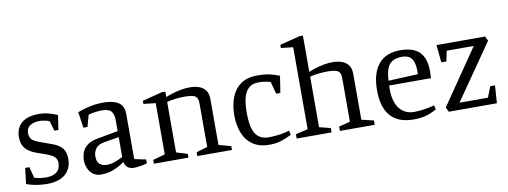

<svg xmlns="http://www.w3.org/2000/svg" viewBox="-60 -1053 3678 1391"><g transform="rotate(-10 1779.0 -358.0)"><path d="M191 10Q158 10 117 3.5Q76 -3 43 -16L57 -132H88L109 -50Q125 -46 146.5 -42Q168 -38 196 -38Q245 -38 273 -59.5Q301 -81 301 -127Q301 -152 283.5 -170Q266 -188 217 -205L154 -227Q100 -247 75.5 -278Q51 -309 51 -359Q51 -425 94 -462.5Q137 -500 224 -500Q257 -500 291 -491.5Q325 -483 358 -468L342 -361H312L291 -434Q278 -440 257.5 -444.5Q237 -449 221 -449Q173 -449 147 -430.5Q121 -412 121 -378Q121 -345 137.5 -329Q154 -313 193 -299L265 -273Q310 -258 334 -239.5Q358 -221 367 -197.5Q376 -174 376 -142Q376 -72 329.5 -31Q283 10 191 10Z M592 11Q557 11 533 -7Q509 -25 497 -53.5Q485 -82 485 -112Q485 -136 493.5 -164.5Q502 -193 529.5 -217Q557 -241 612 -251L763 -278V-362Q763 -400 746 -423Q729 -446 676 -446Q654 -446 627 -442.5Q600 -439 577 -432L553 -346H523L506 -463Q548 -479 595.5 -489.5Q643 -500 694 -500Q740 -500 774 -490Q808 -480 827 -456.5Q846 -433 846 -391V-58L931 -40V-12Q903 -3 877 0.5Q851 4 831 4Q807 4 788.5 -9.5Q770 -23 765 -51Q727 -23 684 -6Q641 11 592 11ZM645 -51Q674 -51 706.5 -63Q739 -75 763 -88V-234L659 -217Q609 -209 590.5 -183Q572 -157 572 -127Q572 -84 593 -67.5Q614 -51 645 -51Z M981 0V-28L1070 -53V-430L981 -440V-463L1126 -500H1153V-460Q1173 -469 1202 -478Q1231 -487 1265 -493.5Q1299 -500 1332 -500Q1368 -500 1398 -490Q1428 -480 1446.5 -456Q1465 -432 1465 -391V-53L1555 -28V0H1300V-28L1382 -53V-374Q1382 -414 1361.5 -427Q1341 -440 1282 -440Q1251 -440 1215.5 -436Q1180 -432 1153 -424V-53L1235 -28V0Z M1831 10Q1754 10 1706 -24.5Q1658 -59 1636.5 -116.5Q1615 -174 1615 -243Q1615 -315 1636.5 -373Q1658 -431 1705.5 -465.5Q1753 -500 1831 -500Q1878 -500 1914.5 -492.5Q1951 -485 1991 -469L1972 -346H1941L1917 -436Q1898 -442 1876 -445.5Q1854 -449 1832 -449Q1782 -449 1755 -423.5Q1728 -398 1717.5 -352.5Q1707 -307 1707 -246Q1707 -201 1712.5 -164Q1718 -127 1732.5 -100Q1747 -73 1772 -58.5Q1797 -44 1836 -44Q1874 -44 1915 -50Q1956 -56 1987 -66L1993 -34Q1952 -13 1915 -1.5Q1878 10 1831 10Z M2031 0V-32L2121 -53V-656L2032 -666V-689L2180 -727H2205V-460Q2225 -469 2254 -478Q2283 -487 2316.5 -493.5Q2350 -500 2382 -500Q2418 -500 2448.5 -490Q2479 -480 2497.5 -456Q2516 -432 2516 -391V-53L2605 -32V0H2349V-32L2432 -53V-374Q2432 -414 2411.5 -427Q2391 -440 2332 -440Q2300 -440 2265.5 -436Q2231 -432 2205 -424V-53L2288 -32V0Z M2890 11Q2834 11 2792 -5Q2750 -21 2721.5 -53Q2693 -85 2679 -132.5Q2665 -180 2665 -243Q2665 -306 2679 -354Q2693 -402 2720 -434.5Q2747 -467 2787 -483.5Q2827 -500 2879 -500Q2975 -500 3021 -454.5Q3067 -409 3067 -312Q3067 -304 3066.5 -296Q3066 -288 3066 -280Q3066 -272 3065 -262H2757V-230Q2757 -172 2774.5 -129.5Q2792 -87 2825 -64.5Q2858 -42 2904 -42Q2936 -42 2976.5 -48Q3017 -54 3054 -64L3060 -33Q3017 -9 2979 1Q2941 11 2890 11ZM2759 -297 2977 -307V-330Q2977 -371 2967.5 -398Q2958 -425 2937.5 -438Q2917 -451 2885 -451Q2842 -451 2815 -435.5Q2788 -420 2775 -386.5Q2762 -353 2759 -297Z M3150 0 3134 -34 3411 -438H3212L3196 -362H3159L3146 -491H3503L3520 -458L3238 -51H3447L3478 -130H3513L3504 0Z"/></g></svg>

Font: Manuale
Style: Regular
Weight: 400
Designer: Eduardo Tunni / Pablo Cosgaya
Foundry: Eduardo Tunni / Pablo Cosgaya
Version: Version 1.002